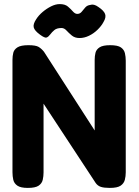

<svg xmlns="http://www.w3.org/2000/svg" viewBox="-20 -910 679 939"><path d="M116 9Q81 9 65 -2Q49 -13 45 -30.5Q41 -48 41 -68V-617Q41 -636 45 -652Q49 -668 65.5 -678.5Q82 -689 119 -689Q155 -689 169 -680.5Q183 -672 195 -657L443 -272V-617Q443 -636 447 -652Q451 -668 467 -678.5Q483 -689 519 -689Q556 -689 571.5 -678Q587 -667 591 -649.5Q595 -632 595 -613V-67Q595 -48 590.5 -30.5Q586 -13 570 -2Q554 9 517 9Q489 9 473.5 4Q458 -1 448 -15L193 -403V-67Q193 -48 189 -30.5Q185 -13 169 -2Q153 9 116 9ZM272 -890Q298 -890 312 -878Q326 -866 336.5 -854Q347 -842 358 -842Q371 -842 379.5 -852.5Q388 -863 397 -873.5Q406 -884 422 -886Q430 -889 440 -886.5Q450 -884 461 -876Q488 -858 494 -841.5Q500 -825 486 -802Q476 -783 457 -764.5Q438 -746 415 -735Q392 -724 369 -724Q346 -724 331 -736.5Q316 -749 305 -761Q294 -773 281 -773Q258 -773 246 -763Q234 -753 226 -742Q217 -730 208 -726.5Q199 -723 175 -741Q149 -760 145 -776Q141 -792 157 -816Q169 -835 188.5 -851.5Q208 -868 230 -879Q252 -890 272 -890Z"/></svg>

Font: Fredoka SemiCondensed SemiBold
Style: Regular
Weight: 600
Width: 4
Designer: Ben Nathan
Foundry: Milena B. Brandão, Ben Nathan
Version: Version 2.001